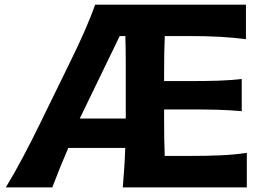

<svg xmlns="http://www.w3.org/2000/svg" viewBox="-20 -809 1140 829"><path d="M5.2 0H205.8Q221.2 -41.1 238.8 -84.3Q256.4 -127.6 274.8 -170.2H520.8Q519.3 -125.8 516.6 -84.9Q514 -44 510.2 0H1045.7V-149Q990.5 -140.7 930.5 -138.3Q870.6 -135.8 803.8 -135.8H691.3Q689.9 -171.5 689.2 -207.6Q688.6 -243.6 688.6 -284.5V-336.5H795.5Q866.5 -336.5 919.1 -335.1Q971.8 -333.6 1023.7 -329V-467.9Q974.4 -462.3 921.8 -460.6Q869.2 -458.9 796.2 -458.9H688.6V-498.4Q688.6 -541.4 689.2 -578.8Q689.9 -616.2 691.5 -653.4H791.9Q872 -653.4 931.1 -650Q990.3 -646.5 1041.9 -639.8V-788.8H390.7Q369 -727.7 342.2 -667.7Q315.4 -607.8 282.4 -540.5L148.9 -267.6Q118.3 -204.7 80.7 -133.6Q43.1 -62.4 5.2 0ZM523 -297.1H324.3L496.9 -653.4H521.3Q522.3 -623.6 522.6 -592.1Q523 -560.6 523 -525.1Z"/></svg>

Font: Pinar-VF
Style: Regular
Weight: 300
Designer: Amin Abedi
Version: Version 3.0